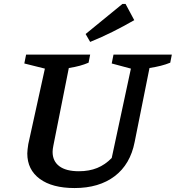

<svg xmlns="http://www.w3.org/2000/svg" viewBox="-20 -940 889 971"><path d="M357 11Q244 11 181 -35.5Q118 -82 118 -164Q118 -174 119.5 -185Q121 -196 123 -211L207 -593L103 -619L112 -664H436L428 -623Q407 -614 383.5 -607.5Q360 -601 328 -596L250 -204Q248 -194 247 -186.5Q246 -179 246 -172Q246 -125 280 -99.5Q314 -74 379 -74Q431 -74 471.5 -90.5Q512 -107 545 -141L642 -593L545 -619L554 -664H849L841 -623Q819 -614 793.5 -607.5Q768 -601 736 -596L661 -222Q639 -109 560 -49Q481 11 357 11ZM436 -728 413 -768 599 -920H615L659 -838Q605 -807 550 -779.5Q495 -752 436 -728Z"/></svg>

Font: Piazzolla Thin
Style: Bold Italic
Weight: 700
Italic angle: -11.3°
Version: Version 2.005